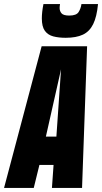

<svg xmlns="http://www.w3.org/2000/svg" viewBox="-59 -930 505 950"><path d="M-39 0 147 -701H372L347 0H198L206 -114H136L108 0ZM168 -254H220L243 -587ZM266 -743Q231 -743 204.5 -750Q178 -757 163 -777.5Q148 -798 148 -839Q148 -870 156 -910H238Q237 -903 236.5 -899Q236 -895 236 -891Q236 -875 245.5 -864Q255 -853 284 -853Q319 -853 330 -870.5Q341 -888 344 -910H426Q420 -847 402 -810.5Q384 -774 351 -758.5Q318 -743 266 -743Z"/></svg>

Font: Georama ExtraCondensed ExtraBold
Style: Italic
Weight: 800
Width: 2
Italic angle: -9°
Designer: Jean-Baptiste Levee
Foundry: Production Type
Version: Version 1.000